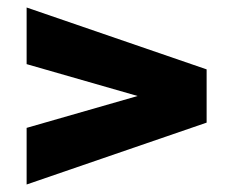

<svg xmlns="http://www.w3.org/2000/svg" viewBox="-20 -590 622 512"><path d="M51 -98V-249L347 -334L51 -419V-570L531 -405V-263Z"/></svg>

Font: Gantari ExtraBold
Style: Regular
Weight: 800
Version: Version 1.000